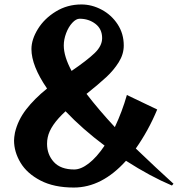

<svg xmlns="http://www.w3.org/2000/svg" viewBox="-20 -821 798 861"><path d="M43 -191Q43 -204 47 -226Q60 -282 97 -330Q134 -378 191 -424Q121 -526 121 -601Q121 -644 150 -691Q179 -738 230.5 -769.5Q282 -801 345 -801Q392 -801 436 -777.5Q480 -754 507.5 -712Q535 -670 535 -617Q535 -578 512.5 -542Q490 -506 456.5 -475Q423 -444 368 -400Q425 -326 495 -251Q528 -321 549 -395L685 -330Q646 -236 589 -155Q683 -65 758 3L751 11Q654 -30 545 -100Q437 20 311 20Q222 20 161.5 -11.5Q101 -43 72 -91.5Q43 -140 43 -191ZM313 -61Q343 -61 378.5 -88.5Q414 -116 449 -168Q350 -242 274 -322Q205 -259 194 -205Q191 -192 191 -176Q191 -128 221.5 -94.5Q252 -61 313 -61ZM301 -503Q370 -550 404 -582.5Q438 -615 438 -650Q438 -691 408 -714Q378 -737 337 -737Q321 -737 304 -718.5Q287 -700 276.5 -672Q266 -644 266 -617Q266 -568 301 -503Z"/></svg>

Font: Tiejili SC
Style: Regular
Weight: 400
Designer: Buernia
Foundry: Ershou Xiaoxi Press
Version: Version 1.100